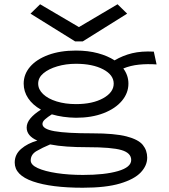

<svg xmlns="http://www.w3.org/2000/svg" viewBox="-20 -708 790 900"><path d="M336 -156Q274 -157 223 -172Q204 -160 191.5 -149Q179 -138 179 -127Q179 -103 235.5 -93Q292 -83 413 -83Q518 -83 573.5 -68.5Q629 -54 649.5 -28.5Q670 -3 670 31Q670 68 640 100Q610 132 543.5 152Q477 172 368 172Q220 172 134.5 142.5Q49 113 49 54Q49 16 79 -10Q109 -36 155 -49Q105 -71 105 -110Q105 -132 122.5 -153Q140 -174 172 -194Q133 -216 112 -247.5Q91 -279 91 -316Q91 -360 121 -395Q151 -430 206.5 -450.5Q262 -471 336 -471Q393 -471 439 -458.5Q485 -446 517 -425Q556 -448 599.5 -458.5Q643 -469 701 -466L714 -406Q671 -409 631.5 -405Q592 -401 558 -387Q582 -355 582 -316Q582 -272 551.5 -235.5Q521 -199 465.5 -177.5Q410 -156 336 -156ZM336 -220Q414 -220 463.5 -247.5Q513 -275 513 -316Q513 -357 463.5 -383Q414 -409 336 -409Q289 -409 248.5 -397Q208 -385 183.5 -364.5Q159 -344 159 -316Q159 -289 182 -267Q205 -245 245.5 -232.5Q286 -220 336 -220ZM124 44Q124 65 157 80Q190 95 246 103.5Q302 112 369 112Q471 112 533 94Q595 76 595 42Q595 9 549.5 -4.5Q504 -18 390 -18Q338 -18 294 -21Q250 -24 215 -31Q179 -16 151.5 0Q124 16 124 44ZM168 -688 350 -581 531 -688 576 -644 368 -514H332L123 -644Z"/></svg>

Font: Inconsolata ExtraExpanded
Style: Regular
Weight: 400
Width: 8
Monospace: yes
Designer: Raph Levien, Cyreal, Brenton Simpson
Foundry: Raph Levien, Cyreal, Google
Version: Version 3.000; ttfautohint (v1.8.2.53-6de2)